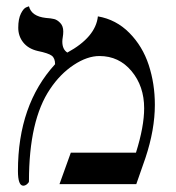

<svg xmlns="http://www.w3.org/2000/svg" viewBox="-20 -585 560 610"><path d="M291 -533Q349 -523 391 -480.5Q433 -438 452.5 -378.5Q472 -319 472 -252Q472 -173 442 -83L413 0H169L205 -100H412Q438 -183 438 -241Q438 -311 398 -359Q358 -407 296 -407Q257 -407 214 -378.5Q171 -350 139 -302Q72 -203 72 -9Q72 -5 66 0Q60 5 54 5Q37 5 37 -42Q37 -252 155 -381Q155 -400 144.5 -408Q134 -416 100 -423Q70 -430 54 -450Q38 -470 38 -497Q38 -525 46.5 -542Q55 -559 64 -562L72 -565Q80 -533 126 -528Q142 -527 152 -524.5Q162 -522 171.5 -512Q181 -502 181 -485Q181 -476 179.5 -467.5Q178 -459 178 -453Q178 -428 194 -418Q284 -467 291 -533Z"/></svg>

Font: Linux Libertine Initials O
Style: Initials
Weight: 400
Designer: Philipp H. Poll
Foundry: Philipp H. Poll
Version: Version 5.0.6